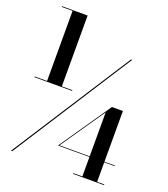

<svg xmlns="http://www.w3.org/2000/svg" viewBox="-161 -919 992 1135"><g transform="rotate(20 335.0 -351.5)"><path d="M40.5 100 523 -650H530.5L48.5 100ZM22 -356V-360.5H259V-356ZM432 103V98.5H489V-304.5L299 -28H648V-24H291L513 -347H582V98.5H627V103ZM100 -357.5V-801.5H32V-806H193V-357.5Z"/></g></svg>

Font: Bodoni Moda 28pt
Style: Bold
Weight: 700
Designer: Owen Earl
Foundry: indestructible type
Version: Version 2.005